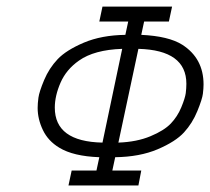

<svg xmlns="http://www.w3.org/2000/svg" viewBox="-20 -570 645 590"><path d="M508.8 -549.8 499 -503.9H422.9L414.1 -462.9Q498 -459 540 -432.6Q605.5 -390.6 605.5 -310.5Q605.5 -298.8 603.5 -282.2Q601.6 -265.6 586.4 -228.5Q571.3 -191.4 545.4 -163.1Q519.5 -134.8 464.4 -111.3Q409.2 -87.9 334 -86.9L325.2 -45.9H414.1L405.3 0H190.4L200.2 -45.9H276.4L285.2 -86.9Q205.1 -89.8 162.1 -116.2Q127.9 -136.7 111.8 -170.4Q95.7 -204.1 95.7 -238.3Q95.7 -252 98.1 -270Q100.6 -288.1 115.7 -324.2Q130.9 -360.4 157.2 -388.2Q183.6 -416 237.8 -439Q292 -461.9 365.2 -462.9L374 -503.9H285.2L294.9 -549.8ZM405.3 -419.9 343.8 -131.8Q400.4 -133.8 442.4 -151.4Q484.4 -168.9 504.9 -190.4Q525.4 -211.9 537.1 -240.2Q548.8 -268.6 550.8 -283.7Q552.7 -298.8 552.7 -312.5Q552.7 -416 405.3 -419.9ZM294.9 -131.8 355.5 -419.9Q269.5 -417 222.7 -383.8Q183.6 -356.4 166 -315.9Q148.4 -275.4 148.4 -239.3Q148.4 -134.8 294.9 -131.8Z"/></svg>

Font: Thabit-Oblique
Style: Oblique
Weight: 500
Designer: Regenerated by Nadim Shaikli
Foundry: MAK Alagha
Version: 0.01